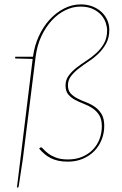

<svg xmlns="http://www.w3.org/2000/svg" viewBox="-20 -727 555 873"><path d="M347 -707Q377 -707 401 -697.5Q425 -688 442 -672Q459 -656 468 -635.2Q477 -614.5 477 -592Q477 -556 463 -530Q449 -504 428.2 -483.8Q407.5 -463.5 383 -447.5Q358.5 -431.5 337.8 -415.2Q317 -399 303 -381Q289 -363 289 -339Q289 -315.5 301.2 -302.2Q313.5 -289 331.8 -279.5Q350 -270 371.5 -262Q393 -254 411.2 -241.2Q429.5 -228.5 441.8 -208.2Q454 -188 454 -155Q454 -121.5 442.2 -92Q430.5 -62.5 408.8 -40.2Q387 -18 356.5 -5Q326 8 288 8Q263.5 8 244.8 3.8Q226 -0.5 210.8 -8Q195.5 -15.5 182.8 -26.5Q170 -37.5 158 -51L161 -54Q162.5 -55.5 163.5 -56.2Q164.5 -57 167 -57Q170.5 -57 177.8 -48.5Q185 -40 198.8 -29.5Q212.5 -19 234.2 -10.5Q256 -2 289 -2Q325 -2 353.5 -14Q382 -26 402 -46.5Q422 -67 432.5 -94.5Q443 -122 443 -153Q443 -185 430.8 -204Q418.5 -223 400.2 -235Q382 -247 360.5 -255.2Q339 -263.5 320.8 -273.2Q302.5 -283 290.2 -297.8Q278 -312.5 278 -338Q278 -363.5 292 -382.8Q306 -402 327 -418.5Q348 -435 372.5 -450.8Q397 -466.5 418 -485.8Q439 -505 453 -529.8Q467 -554.5 467 -589Q467 -604 461 -622.8Q455 -641.5 440.8 -658Q426.5 -674.5 403.2 -685.8Q380 -697 345 -697Q311 -697 277.5 -680.8Q244 -664.5 216 -634.5Q188 -604.5 168.2 -562.5Q148.5 -520.5 142 -469L84 -5L65 120Q64 124 62.2 125Q60.5 126 59 126H57L128.5 -459L54 -461Q47 -461 49 -465V-469H130Q136.5 -518.5 156.2 -561.8Q176 -605 205.2 -637.2Q234.5 -669.5 271 -688.2Q307.5 -707 347 -707Z"/></svg>

Font: Lato Hairline
Style: Italic
Weight: 100
Italic angle: -7°
Designer: Lukasz Dziedzic
Foundry: tyPoland Lukasz Dziedzic
Version: Version 2.007; 2014-02-27